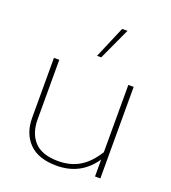

<svg xmlns="http://www.w3.org/2000/svg" viewBox="-136 -830 844 946"><g transform="rotate(20 286.5 -357.0)"><path d="M342 -729H370L293 -562H271ZM75 -166V-480H103V-168Q103 -94 143 -51.5Q183 -9 268 -9Q331 -9 378.5 -37Q426 -65 465 -127V-480H493V0H465V-89Q395 15 268 15Q172 15 123.5 -34.5Q75 -84 75 -166Z"/></g></svg>

Font: Prompt Thin
Style: Regular
Weight: 250
Designer: Katatrad Team
Foundry: CadsonDemak
Version: Version 1.001